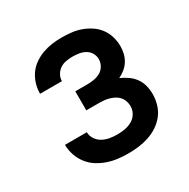

<svg xmlns="http://www.w3.org/2000/svg" viewBox="-128 -644 756 769"><g transform="rotate(-30 250.0 -260.0)"><path d="M253 8Q229 8 205 5Q181 2 158 -6Q135 -14 115 -27Q95 -40 80.5 -59Q66 -78 58 -101.5Q50 -125 50 -149Q50 -149 50 -149Q50 -149 50 -149H151Q151 -149 151 -149Q151 -149 151 -149Q151 -132 161 -117Q171 -102 186 -94Q201 -86 218 -83Q235 -80 253 -80Q270 -80 287.5 -83Q305 -86 320.5 -94.5Q336 -103 345.5 -118.5Q355 -134 355 -152Q355 -164 351 -176Q347 -188 339 -197Q331 -206 320.5 -211.5Q310 -217 298 -220.5Q286 -224 274 -225Q262 -226 250 -226H193V-314H250Q266 -314 281.5 -317Q297 -320 310 -327.5Q323 -335 331 -349Q339 -363 339 -379Q339 -394 331.5 -407Q324 -420 311 -427.5Q298 -435 283 -437.5Q268 -440 253 -440Q238 -440 223 -437.5Q208 -435 195.5 -427Q183 -419 175 -405.5Q167 -392 167 -377Q167 -377 167 -376.5Q167 -376 167 -376H66Q66 -377 66 -377.5Q66 -378 66 -379Q66 -401 73 -423Q80 -445 93 -463Q106 -481 125 -494Q144 -507 165 -514.5Q186 -522 208 -525Q230 -528 253 -528Q275 -528 297.5 -525.5Q320 -523 341 -515.5Q362 -508 381 -495.5Q400 -483 413.5 -465Q427 -447 433.5 -425Q440 -403 440 -380Q440 -363 436 -346.5Q432 -330 423 -315.5Q414 -301 400.5 -290Q387 -279 372 -272Q390 -264 406.5 -252.5Q423 -241 434.5 -225Q446 -209 451 -189.5Q456 -170 456 -150Q456 -126 449 -102Q442 -78 427 -59Q412 -40 391.5 -26.5Q371 -13 348 -5.5Q325 2 301 5Q277 8 253 8Z"/></g></svg>

Font: Zed Sans Semibold
Style: Regular
Weight: 600
Designer: Belleve Invis
Foundry: Belleve Invis
Version: Version 1.0.0; ttfautohint (v1.8.4)